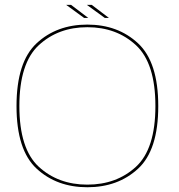

<svg xmlns="http://www.w3.org/2000/svg" viewBox="-20 -784 752 808"><path d="M347.5 4Q476.5 4 561.2 -74.2Q646 -152.5 646 -337.5Q646 -522.5 561.2 -601.5Q476.5 -680.5 347.5 -680.5Q218.5 -680.5 134 -601.8Q49.5 -523 49.5 -337.5Q49.5 -152.5 134.2 -74.2Q219 4 347.5 4ZM347.5 -7Q225 -7 143.2 -82.2Q61.5 -157.5 61.5 -337.5Q61.5 -518 143.2 -593.8Q225 -669.5 347.5 -669.5Q470.5 -669.5 552.2 -593.8Q634 -518 634 -337.5Q634 -157.5 552.2 -82.2Q470.5 -7 347.5 -7ZM421 -708.5H438.5L366 -763.5H345.5ZM334 -708.5H351.5L279 -763.5H258.5Z"/></svg>

Font: Anybody SemiExpanded Thin
Style: Regular
Weight: 250
Width: 6
Version: Version 1.113;gftools[0.9.25]